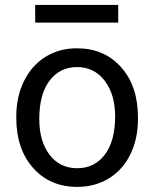

<svg xmlns="http://www.w3.org/2000/svg" viewBox="-20 -729 610 759"><path d="M44.4 -269Q44.4 -346.7 75 -408.7Q105.5 -470.7 159.9 -504.4Q214.4 -538.1 284.2 -538.1Q392.1 -538.1 458.7 -463.4Q525.4 -388.7 525.4 -264.6V-258.3Q525.4 -181.2 495.8 -119.9Q466.3 -58.6 411.4 -24.4Q356.4 9.8 285.2 9.8Q177.7 9.8 111.1 -64.9Q44.4 -139.6 44.4 -262.7ZM135.3 -258.3Q135.3 -170.4 176 -117.2Q216.8 -64 285.2 -64Q354 -64 394.5 -117.9Q435.1 -171.9 435.1 -269Q435.1 -356 393.8 -409.9Q352.5 -463.9 284.2 -463.9Q217.3 -463.9 176.3 -410.6Q135.3 -357.4 135.3 -258.3ZM447.3 -639.6H119.1V-709.5H447.3Z"/></svg>

Font: Roboto-ThirdPerson-AD3FC
Style: ThirdPerson-AD3FC
Weight: 400
Designer: Google
Version: Version 2.137; 2017